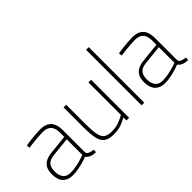

<svg xmlns="http://www.w3.org/2000/svg" viewBox="-40 -1254 1786 1786"><g transform="rotate(-45 853.5 -360.5)"><path d="M179 9Q118 9 83 -27.5Q48 -64 48 -137Q48 -180 62 -210Q76 -240 106.5 -258Q137 -276 186 -281L376 -301V-353Q376 -418 348 -446.5Q320 -475 265 -475Q239 -475 204 -472Q169 -469 135 -465.5Q101 -462 76 -458L73 -491Q97 -495 131 -499Q165 -503 200.5 -506Q236 -509 265 -509Q316 -509 348 -491.5Q380 -474 395.5 -439.5Q411 -405 411 -353V-65Q413 -43 436.5 -34Q460 -25 486 -23L484 8Q473 8 461.5 7Q450 6 440 3.5Q430 1 421 -3Q409 -8 399 -16Q389 -24 381 -34Q359 -25 325.5 -15Q292 -5 254 2Q216 9 179 9ZM180 -23Q215 -23 251.5 -29.5Q288 -36 321 -45.5Q354 -55 376 -64V-269L190 -250Q132 -244 108.5 -216.5Q85 -189 85 -137Q85 -82 109.5 -52.5Q134 -23 180 -23Z M718 9Q656 9 622.5 -14.5Q589 -38 577 -92.5Q565 -147 565 -240V-500H600V-242Q600 -160 609 -112Q618 -64 644.5 -43.5Q671 -23 723 -23Q779 -23 823 -40Q867 -57 893 -73V-500H928V0H893V-40Q867 -25 824.5 -8Q782 9 718 9Z M1092 0V-730H1127V0Z M1391 9Q1330 9 1295 -27.5Q1260 -64 1260 -137Q1260 -180 1274 -210Q1288 -240 1318.5 -258Q1349 -276 1398 -281L1588 -301V-353Q1588 -418 1560 -446.5Q1532 -475 1477 -475Q1451 -475 1416 -472Q1381 -469 1347 -465.5Q1313 -462 1288 -458L1285 -491Q1309 -495 1343 -499Q1377 -503 1412.5 -506Q1448 -509 1477 -509Q1528 -509 1560 -491.5Q1592 -474 1607.5 -439.5Q1623 -405 1623 -353V-65Q1625 -43 1648.5 -34Q1672 -25 1698 -23L1696 8Q1685 8 1673.5 7Q1662 6 1652 3.5Q1642 1 1633 -3Q1621 -8 1611 -16Q1601 -24 1593 -34Q1571 -25 1537.5 -15Q1504 -5 1466 2Q1428 9 1391 9ZM1392 -23Q1427 -23 1463.5 -29.5Q1500 -36 1533 -45.5Q1566 -55 1588 -64V-269L1402 -250Q1344 -244 1320.5 -216.5Q1297 -189 1297 -137Q1297 -82 1321.5 -52.5Q1346 -23 1392 -23Z"/></g></svg>

Font: Cairo Play ExtraLight
Style: Regular
Weight: 250
Version: Version 3.119